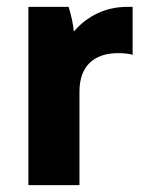

<svg xmlns="http://www.w3.org/2000/svg" viewBox="-20 -540 425 560"><path d="M62.8 0H211.8V-273.6Q211.8 -300 219.2 -321Q226.6 -342 241 -356.2Q255.4 -370.4 276.5 -377.7Q297.6 -385 324.4 -385Q335.4 -385 347.1 -383.9Q358.8 -382.8 366.8 -380V-520H352.4Q303.8 -520 263.9 -500.9Q224 -481.8 195.4 -448Q194 -464.4 189.5 -484.6Q185 -504.8 180 -520H62.8Z"/></svg>

Font: Fixel Variable
Style: Regular
Weight: 100
Width: 3
Designer: AlfaBravo + MacPaw
Foundry: Kyrylo Tkachov, Marchela Mozhyna, Serhii Makarenko, Maria Weinstein, Zakhar Kryvoshyya
Version: Version 1.211